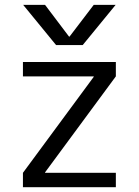

<svg xmlns="http://www.w3.org/2000/svg" viewBox="-20 -777 575 797"><path d="M75.2 -519.5H460.9V-460L167 -61.5V-59.6H460.9V0H75.2V-59.6L369.1 -458V-460H75.2ZM369.1 -756.8H460L323.2 -589.8H212.9L76.2 -756.8H167L266.6 -625H268.6Z"/></svg>

Font: Mgen+ 1c regular
Style: Regular
Weight: 400
Designer: [Source Han Sans]
Ryoko NISHIZUKA  (kana & ideographs); Paul D. Hunt (Latin, Greek & Cyrillic); Wenlong ZHANG  (bopomofo
Version: Version 1.059.20150602